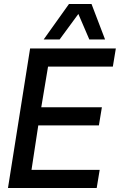

<svg xmlns="http://www.w3.org/2000/svg" viewBox="-20 -943 601 963"><path d="M20 0 131 -700H561L546 -609H221L187 -405H491L476 -314H172L138 -91H480L465 0ZM199 -745 326 -923H439L507 -745H428L373 -873L279 -745Z"/></svg>

Font: Georama Medium
Style: Italic
Weight: 500
Italic angle: -9°
Designer: Jean-Baptiste Levee
Foundry: Production Type
Version: Version 1.000